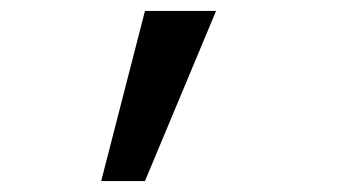

<svg xmlns="http://www.w3.org/2000/svg" viewBox="-20 -741 640 351"><path d="M165 -410 245 -721H375L245 -410Z"/></svg>

Font: JetBrains Mono
Style: Regular
Weight: 400
Monospace: yes
Designer: Philipp Nurullin, Konstantin Bulenkov
Foundry: JetBrains
Version: Version 2.305